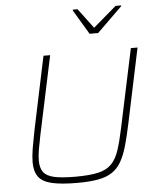

<svg xmlns="http://www.w3.org/2000/svg" viewBox="-61 -972 839 1031"><g transform="rotate(-5 358.5 -456.5)"><path d="M314 8Q227 8 176.5 -4Q126 -16 105 -45Q84 -74 84 -123Q84 -155 91 -197Q98 -239 109 -294L192 -688H228L138 -264Q129 -221 123.5 -188Q118 -155 118 -129Q118 -89 135 -66.5Q152 -44 193 -35Q234 -26 306 -26Q383 -26 429 -36.5Q475 -47 501 -73.5Q527 -100 542.5 -146Q558 -192 573 -264L663 -688H699L616 -294Q601 -222 586.5 -170.5Q572 -119 552.5 -84.5Q533 -50 503 -29.5Q473 -9 427 -0.5Q381 8 314 8ZM449 -784 370 -916 371 -921H396L476 -814L601 -921H631L630 -916L495 -784Z"/></g></svg>

Font: Saira Thin
Style: Italic
Weight: 100
Italic angle: -12°
Designer: Hector Gatti with collaboration of the Omnibus-Type team
Foundry: Omnibus-Type
Version: Version 1.101